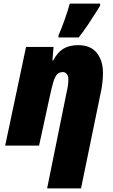

<svg xmlns="http://www.w3.org/2000/svg" viewBox="-20 -816 635 1076"><path d="M354 -302Q363 -338 363 -372Q363 -391 354 -401.5Q345 -412 333 -412Q312 -412 300.5 -400Q289 -388 280 -360Q271 -332 258 -271L199 0H9L126 -553H280L274 -477H278Q302 -523 335.5 -543Q369 -563 418 -563Q488 -563 522.5 -519.5Q557 -476 557 -408Q557 -353 544 -294L434 240H244ZM308 -618Q324 -654 342.5 -706Q361 -758 371 -796H541V-784L525 -758Q502 -721 476 -682Q450 -643 421 -606H308Z"/></svg>

Font: Noto Sans Display Black
Style: Italic
Weight: 900
Italic angle: -12°
Designer: Monotype Design team
Foundry: Monotype Imaging Inc.
Version: Version 1.000